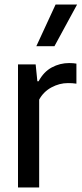

<svg xmlns="http://www.w3.org/2000/svg" viewBox="-20 -828 362 848"><path d="M59.5 0V-543.5H137.5L145 -469H150.5Q173 -511 208.8 -530.2Q244.5 -549.5 285.5 -549.5Q295 -549.5 303.2 -548.8Q311.5 -548 317.5 -547V-458.5Q308 -460 299 -460.5Q290 -461 280 -461Q242.5 -461 207.2 -442Q172 -423 153 -388V0ZM140.5 -624 225.5 -808H320.5L220.5 -624Z"/></svg>

Font: Encode Sans Condensed Medium
Style: Regular
Weight: 500
Width: 3
Designer: Multiple Designers
Foundry: Impallari Type
Version: Version 3.000; ttfautohint (v1.8.3) -l 8 -r 50 -G 200 -x 14 